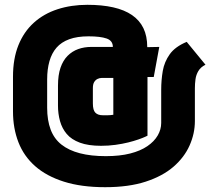

<svg xmlns="http://www.w3.org/2000/svg" viewBox="-20 -657 890 798"><path d="M834 -388 756 -483Q708 -463 685.5 -431.5Q663 -400 656.5 -362Q650 -324 650 -284V-146Q650 -119 635.5 -94Q621 -69 592.5 -49.5Q564 -30 521 -19Q478 -8 420 -8Q358 -8 312 -20Q266 -32 235.5 -56Q205 -80 190.5 -118.5Q176 -157 176 -209V-327Q176 -369 185.5 -402.5Q195 -436 215 -459Q235 -482 268 -494Q301 -506 348 -506Q397 -506 423 -497Q449 -488 449 -462H360Q330 -462 305 -453Q280 -444 261 -425Q242 -406 231.5 -375.5Q221 -345 221 -301V-218Q221 -184 229.5 -153.5Q238 -123 257.5 -100Q277 -77 312 -64Q347 -51 400 -51Q431 -51 460 -55Q489 -59 513 -65Q537 -71 555.5 -77.5Q574 -84 583.5 -88.5Q593 -93 593 -93V-337H619L642 -462L592 -461Q592 -507 576 -540Q560 -573 528.5 -594.5Q497 -616 450.5 -626.5Q404 -637 343 -637Q276 -637 219 -618.5Q162 -600 120.5 -562.5Q79 -525 56.5 -469Q34 -413 34 -338V-194Q34 -124 56.5 -66Q79 -8 126 33.5Q173 75 245.5 98Q318 121 417 121Q515 121 585.5 98Q656 75 701 36Q746 -3 768 -52.5Q790 -102 790 -154V-290Q790 -309 792.5 -327.5Q795 -346 804.5 -362Q814 -378 834 -388ZM402 -333H451V-180Q445 -179 439 -178.5Q433 -178 428 -178Q423 -178 418 -178Q413 -178 407 -178Q387 -178 376.5 -188.5Q366 -199 366 -227V-291Q366 -307 371.5 -316Q377 -325 385.5 -329Q394 -333 402 -333Z"/></svg>

Font: Advent Pro ExtraBold
Style: Regular
Weight: 800
Designer: VivaRado, Andreas Kalpakidis
Foundry: VivaRado, Andreas Kalpakidis
Version: Version 3.000